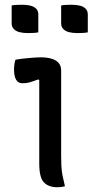

<svg xmlns="http://www.w3.org/2000/svg" viewBox="-20 -783 390 807"><path d="M145 -95V-160V-447L140 -449Q132 -446 123.5 -443Q115 -440 106.5 -437.5Q98 -435 90 -434Q82 -433 74 -433Q57 -433 48 -447.5Q39 -462 39 -490Q39 -501 40.5 -512Q42 -523 45 -532Q56 -534 67.5 -535.5Q79 -537 90 -538Q101 -539 112 -540Q123 -541 133 -541.5Q143 -542 153 -542Q177 -542 196 -536.5Q215 -531 226 -519Q237 -507 237 -487V-130Q237 -106 238 -85.5Q239 -65 243 -44.5Q247 -24 253 0Q245 2 237.5 3Q230 4 221 4Q184 4 164.5 -16.5Q145 -37 145 -95ZM29 -760Q39 -762 51 -762.5Q63 -763 73 -763Q92 -763 107 -759.5Q122 -756 131.5 -747Q141 -738 141 -722V-647Q131 -645 119 -644.5Q107 -644 96 -644Q79 -644 63.5 -647.5Q48 -651 38.5 -660.5Q29 -670 29 -685ZM237 -760Q247 -762 259 -762.5Q271 -763 281 -763Q300 -763 315 -759.5Q330 -756 339.5 -747Q349 -738 349 -722V-647Q339 -645 327 -644.5Q315 -644 304 -644Q287 -644 271.5 -647.5Q256 -651 246.5 -660.5Q237 -670 237 -685Z"/></svg>

Font: Code D Ace
Style: Regular
Weight: 400
Version: Version 1.085; ttfautohint (v1.8.4.7-5d5b);Nerd Fonts 3.0.2